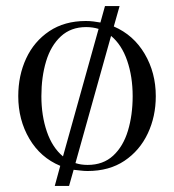

<svg xmlns="http://www.w3.org/2000/svg" viewBox="-20 -552 572 631"><path d="M160 59 178 -7Q113 -34 76.5 -96Q40 -158 40 -236Q40 -304 66 -360Q92 -416 142 -449.5Q192 -483 262 -483Q275 -483 287 -481.5Q299 -480 310 -478L325 -532H373L354 -465Q419 -437 455.5 -375Q492 -313 492 -236Q492 -169 465.5 -113Q439 -57 389 -23.5Q339 10 268 10Q256 10 244.5 8.5Q233 7 222 6L207 59ZM116 -236Q116 -172 134 -119.5Q152 -67 187 -38L304 -457Q285 -463 263 -463Q213 -463 180 -432.5Q147 -402 131.5 -350.5Q116 -299 116 -236ZM268 -10Q319 -10 352 -40.5Q385 -71 400.5 -122.5Q416 -174 416 -236Q416 -300 398 -352.5Q380 -405 345 -434L228 -16Q246 -10 268 -10Z"/></svg>

Font: Gilda Display
Style: Regular
Weight: 400
Designer: Eduardo Rodriguez Tunni
Foundry: Eduardo Rodriguez Tunni
Version: Version 1.002; ttfautohint (v1.8.4.7-5d5b);gftools[0.9.22]